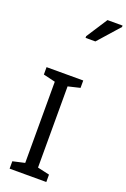

<svg xmlns="http://www.w3.org/2000/svg" viewBox="-209 -1207 835 1269"><g transform="rotate(20 209.0 -572.0)"><path d="M298 0H40V-52L124 -71V-642L40 -662V-714H298V-662L214 -642V-71L298 -52ZM216 -984V-996L312 -1144H418V-1134L285 -984Z"/></g></svg>

Font: Noto Sans Tifinagh Rhissa Ixa
Style: Regular
Weight: 400
Designer: JamraPatel
Foundry: JamraPatel LLC
Version: Version 2.006; ttfautohint (v1.8.4.7-5d5b)